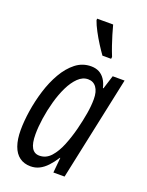

<svg xmlns="http://www.w3.org/2000/svg" viewBox="-147 -845 711 928"><g transform="rotate(20 209.0 -380.5)"><path d="M128.4 9.8Q95.2 9.8 71.8 -7.3Q48.3 -24.4 36.4 -57.9Q24.4 -91.3 24.4 -139.2Q24.4 -184.1 32.7 -238.3Q41 -292.5 57.6 -346.4Q74.2 -400.4 100.1 -445.3Q126 -490.2 160.9 -517.6Q195.8 -544.9 240.2 -544.9Q263.2 -544.9 280.8 -535.9Q298.3 -526.9 310.5 -509Q322.8 -491.2 328.6 -465.3H331.5L353.5 -535.2H414.6L300.8 0H243.2L250.5 -77.6H248.5Q231 -50.3 212.4 -30.5Q193.8 -10.7 173.3 -0.5Q152.8 9.8 128.4 9.8ZM150.9 -53.2Q185.5 -53.2 210 -80.6Q234.4 -107.9 251.5 -150.4Q268.6 -192.9 280.3 -238.3Q292.5 -286.6 299.1 -326.2Q305.7 -365.7 305.7 -399.9Q305.7 -438.5 290.3 -459.7Q274.9 -481 247.6 -481Q219.7 -481 196.3 -458.3Q172.9 -435.5 154.8 -398.4Q136.7 -361.3 124.3 -316.4Q111.8 -271.5 105.2 -226.6Q98.6 -181.6 98.6 -144.5Q98.6 -97.7 111.8 -75.4Q125 -53.2 150.9 -53.2ZM272.9 -611.8Q259.8 -629.9 242.4 -657Q225.1 -684.1 210 -712.6Q194.8 -741.2 187.5 -762.7V-771H270Q276.4 -747.1 283.7 -722.4Q291 -697.8 299.6 -672.9Q308.1 -647.9 318.8 -621.6L317.4 -611.8Z"/></g></svg>

Font: Open Sans Condensed
Style: Italic
Weight: 400
Width: 3
Italic angle: -12°
Designer: Monotype Design Team
Foundry: Monotype Imaging Inc.
Version: Version 3.000